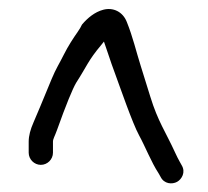

<svg xmlns="http://www.w3.org/2000/svg" viewBox="-20 -660 471 435"><path d="M100 -314V-339C100 -345.5 103.8 -350.4 109.3 -365.8C129.5 -422.5 144.5 -458.8 152.5 -472.4C176.9 -510.2 179.6 -522.8 209.1 -557.8C211.7 -560.9 212.8 -562.3 215.5 -565.8C224.2 -541.7 229.1 -524.1 240.1 -494.8C250.9 -465.7 279.9 -381 295.1 -353.4C308.9 -328.3 322.6 -292.8 339.2 -267.5L343.9 -259.2C351.8 -243.2 369.9 -241.8 381.2 -248C392.2 -254.2 400.9 -270 391.8 -285.3L386.9 -294.1C383.7 -299.7 380.4 -306.4 376.8 -314.2C355 -361.8 337.8 -384.8 320.6 -440.8C310.8 -472.7 303.5 -496 298.8 -510.8C288.7 -542.7 281 -576.3 267.4 -610C258.4 -633.5 236.3 -643.9 213.9 -637.9C194.5 -632.8 178.3 -619 166.6 -605.3L165.7 -604.2L165 -602.9C163.5 -599.5 160.6 -594.4 156.3 -588.2C145.5 -572.8 134.3 -555.5 124.8 -536.6C114.6 -516 106.8 -504.8 96.9 -480.8C75.9 -429.7 62.1 -396.8 55.8 -382.4C48.9 -366.7 45 -352.4 45 -339V-314C45 -299 57.5 -286.5 72.5 -286.5C87.5 -286.5 100 -299 100 -314Z"/></svg>

Font: MewTooHand
Style: BdWide
Weight: 400
Designer: Mew Too, Robert Jablonski
Version: Version 0.77